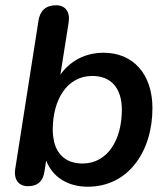

<svg xmlns="http://www.w3.org/2000/svg" viewBox="-20 -698 636 728"><path d="M313 10C466 10 558 -123 558 -288C558 -417 485 -498 373 -498C303 -498 246 -467 209 -415L240 -611C247 -653 228 -678 193 -678C154 -678 132 -658 126 -620L38 -59C31 -17 51 8 86 8C124 8 144 -12 149 -50L155 -89C181 -23 241 10 313 10ZM293 -78C236 -78 198 -107 185 -161C182 -175 180 -189 180 -206C180 -320 234 -410 330 -410C400 -410 442 -365 442 -282C442 -168 388 -78 293 -78Z"/></svg>

Font: SN Pro Semibold
Style: Italic
Weight: 600
Italic angle: -9°
Designer: Tobias Whetton
Foundry: Supernotes
Version: Version 1.001;Glyphs 3.2 (3249)